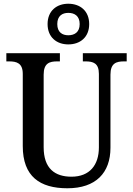

<svg xmlns="http://www.w3.org/2000/svg" viewBox="-20 -999 714 1029"><path d="M346 -761C409 -761 458 -799 458 -870C458 -941 409 -979 346 -979C284 -979 235 -941 235 -870C235 -799 284 -761 346 -761ZM346 -810C314 -810 287 -826 287 -870C287 -914 314 -930 346 -930C379 -930 407 -914 407 -870C407 -826 379 -810 346 -810ZM341 10C494 10 572 -73 572 -207V-599C572 -661 604 -670 645 -670H659V-714H424V-670H438C479 -670 510 -661 510 -603V-209C510 -115 461 -52 363 -52C275 -52 214 -95 214 -210V-599C214 -661 246 -670 287 -670H301V-714H14V-670H29C69 -670 102 -661 102 -603V-216C102 -53 194 10 341 10Z"/></svg>

Font: Noto Serif Ethiopic SemiCondensed Medium
Style: Regular
Weight: 500
Width: 4
Designer: Monotype Design Team
Foundry: Monotype Imaging Inc.
Version: Version 2.102